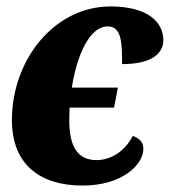

<svg xmlns="http://www.w3.org/2000/svg" viewBox="-20 -566 527 596"><path d="M236 10C360 10 425 -55 425 -104C425 -122 416 -136 392 -144C368 -97 325 -69 280 -69C222 -69 195 -109 195 -193C195 -206 196 -219 196 -232H334L346 -294H203C219 -397 259 -484 314 -484C357 -484 359 -436 359 -367C454 -367 487 -402 487 -441C487 -500 435 -546 323 -546C150 -546 17 -382 17 -193C17 -53 107 10 236 10Z"/></svg>

Font: Noto Serif Condensed Black
Style: Italic
Weight: 900
Width: 3
Italic angle: -12°
Designer: Monotype Design Team
Foundry: Monotype Imaging Inc.
Version: Version 2.013